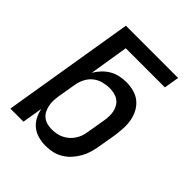

<svg xmlns="http://www.w3.org/2000/svg" viewBox="-203 -867 1006 1006"><g transform="rotate(45 300.0 -363.5)"><path d="M298 8Q270 8 243.5 1Q217 -6 196 -22.5Q175 -39 162.5 -63Q150 -87 145 -114L126 0H29L150 -735H537L523 -651H233L198 -434Q210 -455 228 -474Q246 -493 267.5 -505.5Q289 -518 313.5 -523Q338 -528 361 -528Q390 -528 417.5 -520.5Q445 -513 465.5 -496Q486 -479 499 -455Q512 -431 517 -403.5Q522 -376 520.5 -347Q519 -318 515 -289L498 -189Q494 -165 487 -140.5Q480 -116 467 -93Q454 -70 436.5 -50.5Q419 -31 396 -17Q373 -3 348 2.5Q323 8 298 8ZM259 -76Q276 -76 293 -79Q310 -82 326.5 -90Q343 -98 356.5 -110Q370 -122 380 -137.5Q390 -153 395.5 -169.5Q401 -186 403 -203L420 -303Q423 -320 423.5 -337.5Q424 -355 420.5 -371.5Q417 -388 408.5 -402.5Q400 -417 386.5 -426.5Q373 -436 356 -440Q339 -444 322 -444Q298 -444 273 -437.5Q248 -431 228 -415Q208 -399 196 -375.5Q184 -352 180 -328L163 -228Q160 -210 159 -191.5Q158 -173 161.5 -155.5Q165 -138 172.5 -122.5Q180 -107 193.5 -96Q207 -85 224 -80.5Q241 -76 259 -76Z"/></g></svg>

Font: Iosevka Medium Extended
Style: Italic
Weight: 500
Width: 7
Italic angle: -9°
Monospace: yes
Designer: Belleve Invis
Foundry: Belleve Invis
Version: Version 32.5.0; ttfautohint (v1.8.4)